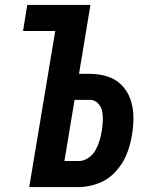

<svg xmlns="http://www.w3.org/2000/svg" viewBox="-20 -755 616 775"><path d="M98 0H298Q337 0 377 -15Q417 -30 446.5 -62Q476 -94 491.5 -133Q507 -172 513 -212Q519 -248 518.5 -284.5Q518 -321 506.5 -354Q495 -387 471 -411.5Q447 -436 413 -446.5Q379 -457 343 -457H299L345 -735H90L73 -630H203ZM240 -105 281 -352H343Q362 -352 375.5 -338Q389 -324 392.5 -305.5Q396 -287 395 -267Q394 -247 391 -228Q388 -208 382 -188Q376 -168 365.5 -149Q355 -130 336.5 -117.5Q318 -105 298 -105Z"/></svg>

Font: Iosevka Sparkle Oblique
Style: Bold
Weight: 700
Italic angle: -9°
Designer: Belleve Invis
Foundry: Belleve Invis
Version: Version 4.5.0; ttfautohint (v1.8.3)